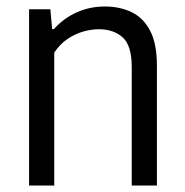

<svg xmlns="http://www.w3.org/2000/svg" viewBox="-20 -571 568 591"><path d="M69.5 0V-542.5H135L140.5 -481.5H146Q176 -515 216.2 -533Q256.5 -551 303 -551Q349 -551 385.2 -533.5Q421.5 -516 442.2 -476.2Q463 -436.5 463 -369V0H385.5V-365Q385.5 -430.5 357.8 -455.8Q330 -481 283.5 -481Q261.5 -481 236.5 -474Q211.5 -467 188 -451.2Q164.5 -435.5 147 -409V0Z"/></svg>

Font: Encode Sans SemiCondensed
Style: Regular
Weight: 400
Width: 4
Designer: Multiple Designers
Foundry: Impallari Type
Version: Version 3.002